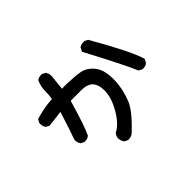

<svg xmlns="http://www.w3.org/2000/svg" viewBox="-133 -938 1265 1265"><g transform="rotate(-45 500.0 -305.5)"><path d="M405.3 -7.8V-8.8Q407.2 -27.3 420.9 -43Q454.1 -58.6 485.8 -97.7Q517.6 -136.7 541.5 -189.9Q565.4 -243.2 565.4 -292Q565.4 -348.6 538.1 -376Q512.7 -401.4 457 -401.4H359.4Q306.6 -218.8 277.3 -159.2Q261.7 -145.5 240.2 -145.5Q237.3 -145.5 231.4 -145.5L208 -157.2Q195.3 -174.8 195.3 -196.3Q195.3 -203.1 196.3 -206.1Q214.8 -253.9 259.8 -397.5L146.5 -383.8L122.1 -395.5Q109.4 -413.1 109.4 -434.6Q109.4 -437.5 109.4 -443.4L122.1 -467.8Q198.2 -492.2 280.3 -497.1Q286.1 -529.3 286.1 -565.4Q286.1 -608.4 303.7 -646.5L304.7 -648.4Q319.3 -660.2 340.8 -660.2Q343.8 -660.2 349.6 -660.2L373 -648.4Q385.7 -630.9 385.7 -609.4Q385.7 -605.5 385.7 -601.6L375 -498Q390.6 -499 409.7 -499Q428.7 -499 453.1 -497.1Q507.8 -495.1 543.9 -487.8Q580.1 -480.5 613.3 -447.3Q646.5 -414.1 655.3 -362.3Q660.2 -333 660.2 -306.2Q660.2 -279.3 657.2 -255.9Q651.4 -200.2 627 -135.7Q603.5 -71.3 498 28.3Q479.5 48.8 451.2 48.8Q448.2 48.8 443.4 48.8L419.9 37.1Q405.3 16.6 405.3 -7.8ZM692.4 -616.2Q695.3 -616.2 701.2 -616.2L724.6 -604.5Q872.1 -348.6 898.4 -255.9L899.4 -252L886.7 -227.5Q877 -218.8 867.7 -216.3Q858.4 -213.9 852.5 -213.9Q846.7 -213.9 840.8 -213.9L816.4 -226.6Q778.3 -317.4 640.6 -577.1L653.3 -603.5Q670.9 -616.2 692.4 -616.2Z"/></g></svg>

Font: JasonHandwriting2
Style: SemiBold
Weight: 600
Version: Version 1.04.7